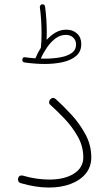

<svg xmlns="http://www.w3.org/2000/svg" viewBox="-20 -844 506 880"><path d="M82.5 -571.3Q83.5 -583.5 95.7 -581.5Q119.1 -578.1 142.1 -576.7Q142.6 -577.1 142.6 -577.6Q153.3 -603.5 167.5 -625.5Q167.5 -626.5 167.5 -627.9Q170.4 -650.9 170.4 -690.4Q170.4 -718.3 168.5 -751.5Q166.5 -784.7 162.6 -810.5Q162.1 -815.9 165.3 -819.8Q168.5 -823.7 172.4 -824.2Q185.1 -825.2 186.5 -813.5Q190.4 -786.6 192.4 -754.9Q194.3 -723.1 194.3 -697.8Q194.3 -677.7 193.8 -661.1Q212.4 -682.1 235.1 -695.1Q257.8 -708 284.2 -708Q314 -708 333.3 -690.2Q352.5 -672.4 352.5 -642.1Q352.5 -607.9 329.3 -587.9Q306.2 -567.9 268.1 -559.3Q230 -550.8 184.1 -550.8Q143.1 -550.8 92.8 -557.6Q81.1 -560.1 82.5 -571.3ZM281.7 -684.1Q256.3 -684.1 234.6 -668Q212.9 -651.9 195.8 -627Q178.7 -602.1 167 -575.7Q176.3 -575.2 185.5 -575.2Q223.1 -575.2 255.9 -581.1Q288.6 -586.9 308.6 -601.1Q328.6 -615.2 328.6 -640.1Q328.6 -659.7 315.4 -671.9Q302.2 -684.1 281.7 -684.1ZM63 -26.4Q67.4 -43 84.5 -39.1Q116.2 -29.8 147.2 -25.4Q178.2 -21 205.6 -21Q276.4 -21 319.1 -48.3Q361.8 -75.7 361.8 -123Q361.8 -172.9 336.9 -217.3Q312 -261.7 276.9 -298.8Q241.7 -335.9 210.9 -363.3Q205.1 -368.2 205.1 -375.5Q205.1 -382.8 210 -388.2Q221.7 -401.4 235.4 -390.1Q269.5 -359.4 307.4 -318.4Q345.2 -277.3 371.8 -228Q398.4 -178.7 398.4 -123Q398.4 -79.1 372.8 -48.1Q347.2 -17.1 303.2 -0.7Q259.3 15.6 204.1 15.6Q144.5 15.6 75.7 -4.4Q67.9 -6.3 64.5 -12.9Q61 -19.5 63 -26.4Z"/></svg>

Font: Mikhak-DS2-FD ExtraLight
Style: Regular
Weight: 200
Designer: Amin Abedi
Version: Version 3.2